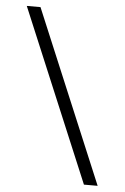

<svg xmlns="http://www.w3.org/2000/svg" viewBox="-51 -722 493 760"><g transform="rotate(5 195.5 -342.5)"><path d="M366 0H311.5L24.5 -685H79Z"/></g></svg>

Font: Newsreader 36pt SemiBold
Style: Regular
Weight: 600
Designer: Hugues Gentile
Foundry: Production Type
Version: Version 1.003